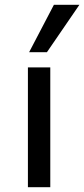

<svg xmlns="http://www.w3.org/2000/svg" viewBox="-20 -778 350 798"><path d="M96 0V-498H189V0ZM101 -561 204 -758H310L175 -561Z"/></svg>

Font: Nunito Sans 6pt
Style: Regular
Weight: 400
Version: Version 3.101;gftools[0.9.27]